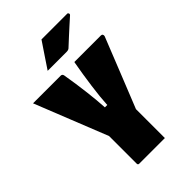

<svg xmlns="http://www.w3.org/2000/svg" viewBox="-270 -1037 1141 1141"><g transform="rotate(-45 300.0 -466.5)"><path d="M413 0H198Q187 0 187 -11V-243Q141 -357 96 -471.5Q51 -586 5 -700H237Q250 -700 253 -687Q268 -599 277.5 -518.5Q287 -438 290 -381H310Q313 -441 324.5 -526Q336 -611 352 -700H575Q583 -700 586.5 -694.5Q590 -689 588 -681Q544 -571 500.5 -461.5Q457 -352 413 -243ZM309 -933H525Q531 -933 533.5 -926.5Q536 -920 531 -915Q504 -891 482 -871Q460 -851 437.5 -830.5Q415 -810 385 -782Q377 -775 362 -775H203Q230 -815 255.5 -853.5Q281 -892 309 -933Z"/></g></svg>

Font: Recursive Mn Lnr St XBk
Style: Regular
Weight: 1000
Monospace: yes
Version: Version 1.079;hotconv 1.0.112;makeotfexe 2.5.65598; ttfautoh